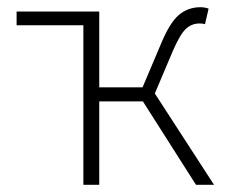

<svg xmlns="http://www.w3.org/2000/svg" viewBox="-20 -512 629 532"><path d="M211 0V-442H26V-480H255V-270H375L425 -388Q450 -449 475.5 -470.5Q501 -492 535 -492Q548 -492 558 -488L548 -445Q542 -447 533 -447Q511 -447 495 -432Q479 -417 459 -371L409 -253L573 0H523L376 -231H255V0Z"/></svg>

Font: Toshiba Sans Light
Style: Regular
Weight: 300
Designer: Paul D. Hunt
Foundry: Toshiba Corporation
Version: Version 2.020;PS 2.0;hotconv 1.0.86;makeotf.lib2.5.63406